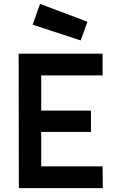

<svg xmlns="http://www.w3.org/2000/svg" viewBox="-20 -968 597 988"><path d="M76 -692H508V-580H192V-399H448V-289H192V-112H508L509 0H77ZM430 -856 395 -760 148 -841 186 -948Z"/></svg>

Font: Panefresco 800wt
Style: Regular
Weight: 800
Designer: Campivisivi
Foundry: Campivisivi & Chank Co
Version: Version 1.001